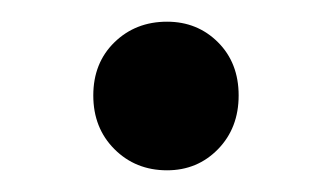

<svg xmlns="http://www.w3.org/2000/svg" viewBox="-20 -363 307 177"><path d="M66 -275Q66 -305 85.5 -324Q105 -343 134 -343Q162 -343 181 -324Q200 -305 200 -275Q200 -245 181 -225.5Q162 -206 134 -206Q105 -206 85.5 -225.5Q66 -245 66 -275Z"/></svg>

Font: CMG Sans Medium
Style: Regular
Weight: 500
Designer: Julieta Ulanovsky
Foundry: Julieta Ulanovsky
Version: Version 7.200